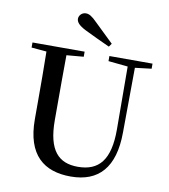

<svg xmlns="http://www.w3.org/2000/svg" viewBox="-102 -1049 1013 1153"><g transform="rotate(10 404.5 -472.5)"><path d="M512 -810C473 -848 434 -886 397 -921C365 -953 348 -963 328 -963C304 -963 286 -943 286 -923C286 -904 300 -884 347 -861C396 -837 447 -813 498 -790ZM511 -704 630 -692 632 -310C633 -122 567 -47 439 -47C322 -47 255 -114 255 -299V-397C255 -497 255 -597 256 -695L360 -704V-735H42V-704L134 -696C136 -596 136 -496 136 -397V-284C136 -64 245 18 407 18C577 18 670 -83 671 -296L674 -692L774 -704V-735H511Z"/></g></svg>

Font: Noto Serif HK SemiBold
Style: Regular
Weight: 600
Designer: Ryoko NISHIZUKA 西塚涼子 (kana & ideographs); Frank Grießhammer (Latin, Greek & Cyrillic); Wenlong ZHANG 张文龙 (bopomofo); San
Foundry: Adobe
Version: Version 2.001;hotconv 1.1.0;makeotfexe 2.6.0